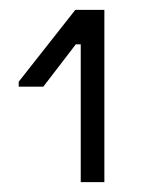

<svg xmlns="http://www.w3.org/2000/svg" viewBox="-20 -720 290 390"><path d="M192 -700V-350H144V-630H134L68 -544H18V-554L133 -700Z"/></svg>

Font: Space Grotesk Variable
Style: Regular
Weight: 400
Designer: Florian Karsten (Space Grotesk), Colophon Foundry (Space Mono)
Foundry: Florian Karsten
Version: Version 1.106